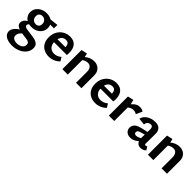

<svg xmlns="http://www.w3.org/2000/svg" viewBox="203 -1531 2917 2917"><g transform="rotate(45 1661.0 -72.5)"><path d="M212 289Q159 289 117 274.5Q75 260 51.5 232Q28 204 28 166Q28 119 74.5 72.5Q121 26 214 -8L240 20Q192 45 168.5 77Q145 109 145 142Q145 176 172.5 194.5Q200 213 243 213Q276 213 304.5 202.5Q333 192 350 171.5Q367 151 367 122Q367 95 352.5 82Q338 69 306 63Q274 57 223 52Q182 47 143.5 37Q105 27 81 6.5Q57 -14 57 -49Q57 -78 72.5 -100Q88 -122 115.5 -140Q143 -158 179 -174L207 -144Q191 -138 172.5 -124Q154 -110 154 -89Q154 -73 166.5 -63.5Q179 -54 208.5 -48.5Q238 -43 288 -37Q338 -32 381 -22Q424 -12 450.5 12Q477 36 477 85Q477 146 440 192Q403 238 343 263.5Q283 289 212 289ZM224 -119Q172 -119 133.5 -138.5Q95 -158 74 -191.5Q53 -225 53 -268Q53 -317 79 -354Q105 -391 148.5 -412.5Q192 -434 246 -434Q322 -434 368.5 -393Q415 -352 415 -286Q415 -238 391 -200.5Q367 -163 324 -141Q281 -119 224 -119ZM242 -196Q264 -196 279.5 -205Q295 -214 303.5 -230Q312 -246 312 -268Q312 -307 289 -332Q266 -357 227 -357Q195 -357 176 -337.5Q157 -318 157 -283Q157 -257 168 -237.5Q179 -218 198.5 -207Q218 -196 242 -196ZM315 -348 304 -401 483 -422V-348Z M729 13Q669 13 622 -11.5Q575 -36 548.5 -83Q522 -130 522 -196Q522 -267 552 -320.5Q582 -374 633 -404Q684 -434 748 -434Q829 -434 870 -385Q911 -336 911 -253Q911 -242 910.5 -227.5Q910 -213 908 -200H810V-255Q810 -302 794 -328Q778 -354 737 -354Q704 -354 680 -336.5Q656 -319 643.5 -287.5Q631 -256 631 -214Q631 -149 665 -112.5Q699 -76 754 -76Q785 -76 814.5 -87.5Q844 -99 871 -122L908 -62Q879 -33 848 -16.5Q817 0 787 6.5Q757 13 729 13ZM578 -200 591 -269H895V-200Z M1305 0V-233Q1305 -284 1283 -313.5Q1261 -343 1220 -343Q1198 -343 1174 -335Q1150 -327 1130 -312Q1110 -297 1097 -275L1061 -300Q1089 -342 1122 -370.5Q1155 -399 1192.5 -413.5Q1230 -428 1271 -428Q1313 -428 1347 -410Q1381 -392 1401 -357.5Q1421 -323 1421 -275V0ZM1012 0V-411L1107 -432L1128 -346V0Z M1727 13Q1667 13 1620 -11.5Q1573 -36 1546.5 -83Q1520 -130 1520 -196Q1520 -267 1550 -320.5Q1580 -374 1631 -404Q1682 -434 1746 -434Q1827 -434 1868 -385Q1909 -336 1909 -253Q1909 -242 1908.5 -227.5Q1908 -213 1906 -200H1808V-255Q1808 -302 1792 -328Q1776 -354 1735 -354Q1702 -354 1678 -336.5Q1654 -319 1641.5 -287.5Q1629 -256 1629 -214Q1629 -149 1663 -112.5Q1697 -76 1752 -76Q1783 -76 1812.5 -87.5Q1842 -99 1869 -122L1906 -62Q1877 -33 1846 -16.5Q1815 0 1785 6.5Q1755 13 1727 13ZM1576 -200 1589 -269H1893V-200Z M2010 0V-411L2105 -432L2126 -346V0ZM2106 -264 2080 -289Q2112 -352 2156 -390Q2200 -428 2250 -428Q2274 -428 2294 -422Q2314 -416 2329 -404L2284 -304Q2271 -314 2253 -320Q2235 -326 2215 -326Q2186 -326 2156 -311Q2126 -296 2106 -264Z M2695 8Q2650 8 2623.5 -23.5Q2597 -55 2598 -116L2602 -286Q2603 -312 2598 -327.5Q2593 -343 2583 -350Q2573 -357 2558 -357Q2543 -357 2526 -350.5Q2509 -344 2496.5 -327.5Q2484 -311 2482 -282L2371 -295Q2377 -325 2395.5 -350Q2414 -375 2442 -393.5Q2470 -412 2504.5 -422Q2539 -432 2577 -432Q2648 -432 2678.5 -396.5Q2709 -361 2708 -302L2706 -94Q2706 -83 2711.5 -77.5Q2717 -72 2725 -72Q2733 -72 2740.5 -75Q2748 -78 2754 -83L2786 -29Q2771 -13 2747.5 -2.5Q2724 8 2695 8ZM2474 8Q2423 8 2392 -20.5Q2361 -49 2361 -94Q2361 -120 2372.5 -143.5Q2384 -167 2414 -186Q2444 -205 2499 -217L2662 -253L2667 -202L2526 -161Q2495 -152 2485.5 -138.5Q2476 -125 2476 -112Q2476 -96 2487.5 -86Q2499 -76 2518 -76Q2543 -76 2580 -94Q2617 -112 2663 -136L2665 -97Q2621 -54 2574 -23Q2527 8 2474 8Z M3143 0V-233Q3143 -284 3121 -313.5Q3099 -343 3058 -343Q3036 -343 3012 -335Q2988 -327 2968 -312Q2948 -297 2935 -275L2899 -300Q2927 -342 2960 -370.5Q2993 -399 3030.5 -413.5Q3068 -428 3109 -428Q3151 -428 3185 -410Q3219 -392 3239 -357.5Q3259 -323 3259 -275V0ZM2850 0V-411L2945 -432L2966 -346V0Z"/></g></svg>

Font: Ysabeau Office
Style: Bold
Weight: 700
Designer: Christian Thalmann (Catharsis Fonts)
Version: Version 2.001;gftools[0.9.30]; featfreeze: tnum,lnum,ss02